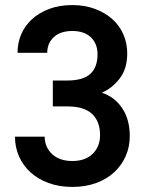

<svg xmlns="http://www.w3.org/2000/svg" viewBox="-20 -728 590 756"><path d="M265 8Q213 8 171 -7.5Q129 -23 100 -49.5Q71 -76 55 -112Q39 -148 39 -190H156Q156 -149 185 -121.5Q214 -94 265 -94Q316 -94 345 -122.5Q374 -151 374 -196Q374 -250 342.5 -279.5Q311 -309 245 -309H188V-411H245Q307 -411 335.5 -437Q364 -463 364 -514Q364 -556 338 -581Q312 -606 265 -606Q218 -606 192 -582Q166 -558 166 -520H49Q49 -559 63.5 -593Q78 -627 106 -652.5Q134 -678 174 -693Q214 -708 265 -708Q314 -708 354 -693Q394 -678 422.5 -652.5Q451 -627 466 -592Q481 -557 481 -518Q481 -457 451 -418.5Q421 -380 381 -363Q432 -346 461.5 -301.5Q491 -257 491 -192Q491 -150 475 -113.5Q459 -77 430 -50Q401 -23 359 -7.5Q317 8 265 8Z"/></svg>

Font: Golos UI Medium
Style: Regular
Weight: 500
Designer: A.Korolkova, Vitaly Kuzmin
Foundry: ParaType Ltd
Version: Version 2.000